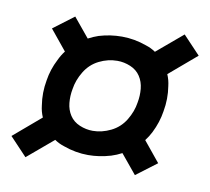

<svg xmlns="http://www.w3.org/2000/svg" viewBox="-57 -645 614 561"><g transform="rotate(10 250.0 -365.0)"><path d="M52 -148 1 -202 82 -271Q75 -287 73 -305Q67 -342 74 -380Q79 -413 95 -444Q102 -459 112 -472L63 -532L124 -578L171 -521Q186 -529 201 -534Q234 -544 269 -544Q306 -544 342 -531Q358 -526 371 -517L448 -582L499 -528L418 -459Q425 -443 427 -425Q433 -388 426 -350Q421 -317 405 -285Q398 -271 388 -258L437 -198L376 -152L329 -209Q314 -201 298 -196Q264 -186 231 -186Q194 -186 158 -199Q142 -204 129 -213ZM232 -258Q259 -258 285.5 -271Q312 -284 327.5 -309.5Q343 -335 347 -362Q351 -383 349 -403.5Q347 -424 336.5 -440Q326 -456 307 -464Q288 -472 268 -472Q240 -472 214 -459Q188 -446 172.5 -420.5Q157 -395 153 -368Q149 -347 151 -326.5Q153 -306 163.5 -290Q174 -274 193 -266Q212 -258 232 -258Z"/></g></svg>

Font: Iosevka SS08
Style: Italic
Weight: 400
Italic angle: -10°
Monospace: yes
Designer: Belleve Invis
Foundry: Belleve Invis
Version: 2.1.0; ttfautohint (v1.8.2)